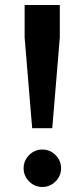

<svg xmlns="http://www.w3.org/2000/svg" viewBox="-20 -736 335 764"><path d="M78 -716H218V-587L188 -226H108L78 -587ZM148.5 8Q118 8 96 -14Q74 -36 74 -66.5Q74 -97 96 -119Q118 -141 148.5 -141Q179 -141 201 -119Q223 -97 223 -66.5Q223 -36 201 -14Q179 8 148.5 8Z"/></svg>

Font: Montserrat Alternates
Style: Regular
Weight: 400
Designer: Julieta Ulanovsky
Foundry: Julieta Ulanovsky
Version: Version 2.001